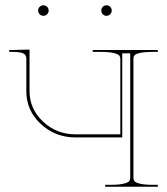

<svg xmlns="http://www.w3.org/2000/svg" viewBox="-20 -710 635 730"><path d="M130.9 -655.8Q125 -661.6 125 -669.9Q125 -678.2 130.9 -684.1Q136.7 -689.9 145 -689.9Q153.3 -689.9 159.2 -684.1Q165 -678.2 165 -669.9Q165 -661.6 159.2 -655.8Q153.3 -649.9 145 -649.9Q136.7 -649.9 130.9 -655.8ZM370.8 -655.8Q365.2 -661.6 365.2 -669.9Q365.2 -678.2 370.8 -684.1Q376.5 -689.9 384.8 -689.9Q393.1 -689.9 398.9 -684.1Q404.8 -678.2 404.8 -669.9Q404.8 -661.6 398.9 -655.8Q393.1 -649.9 384.8 -649.9Q376.5 -649.9 370.8 -655.8ZM379.9 0V-7.3H399.9Q432.1 -7.3 449.5 -11.5Q466.8 -15.6 470.9 -21Q475.1 -26.4 475.1 -35.2V-507.3H444.8V-187.5H267.6Q189.9 -187.5 135 -238.8Q80.1 -290 80.1 -362.3V-487.3Q80.1 -501.5 68.1 -507.1Q56.2 -512.7 27.3 -512.7H15.1V-520H27.3L92.3 -521.5V-363.8Q92.3 -295.9 143.6 -247.6Q194.8 -199.2 267.6 -199.2H437.5V-484.9Q437.5 -493.7 433.3 -499Q429.2 -504.4 411.9 -508.5Q394.5 -512.7 362.3 -512.7H332.5V-520H580.1V-512.7H562.5Q530.8 -512.7 513.7 -509Q496.6 -505.4 491.9 -500.2Q487.3 -495.1 487.3 -486.3V-35.2Q487.3 -26.4 491.5 -21Q495.6 -15.6 512.9 -11.5Q530.3 -7.3 562.5 -7.3H580.1V0Z"/></svg>

Font: ZnikomitNo25
Style: Regular
Weight: 100
Designer: gluk
Foundry: gluk
Version: Version 0.56